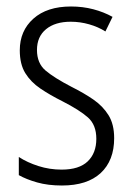

<svg xmlns="http://www.w3.org/2000/svg" viewBox="-20 -562 408 592"><path d="M332 -136Q332 -67 290.5 -28.5Q249 10 171 10Q128 10 94.5 0.5Q61 -9 38 -22V-78Q64 -61 98.5 -50Q133 -39 170 -39Q224 -39 250.5 -64.5Q277 -90 277 -134Q277 -177 251 -200Q225 -223 172 -250Q134 -269 104.5 -289Q75 -309 58 -336.5Q41 -364 41 -407Q41 -467 83 -504.5Q125 -542 199 -542Q235 -542 267.5 -533.5Q300 -525 327 -510L305 -465Q283 -479 255 -487Q227 -495 198 -495Q150 -495 122 -472Q94 -449 94 -408Q94 -367 120.5 -344.5Q147 -322 201 -294Q239 -275 268 -255Q297 -235 314.5 -207Q332 -179 332 -136Z"/></svg>

Font: Noto Sans Sinhala Condensed Light
Style: Regular
Weight: 300
Width: 3
Designer: Jelle Bosma - Monotype Design Team
Foundry: Monotype Imaging Inc.
Version: Version 2.006; ttfautohint (v1.8.4.7-5d5b)